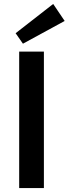

<svg xmlns="http://www.w3.org/2000/svg" viewBox="-20 -951 347 971"><path d="M202 -690V0H77V-690ZM249 -931 307 -845 96 -730 59 -783Z"/></svg>

Font: Exo 2 SemiBold
Style: Regular
Weight: 600
Designer: Natanael Gama
Foundry: Natanael Gama
Version: Version 2.010